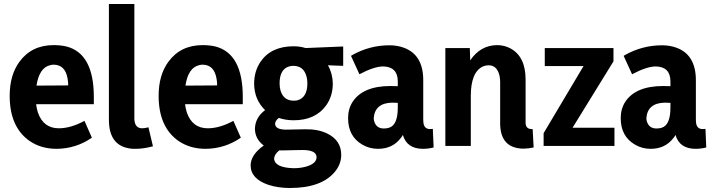

<svg xmlns="http://www.w3.org/2000/svg" viewBox="-20 -728 3549 958"><path d="M438.5 -41 401.4 -125Q333 -87.9 273.4 -87.9Q196.3 -87.9 168.9 -167Q163.1 -186.5 160.2 -208H448.2V-244.1Q448.2 -460.9 311.5 -496.1Q282.2 -502.9 248 -502.9Q137.7 -502.9 77.1 -419.9Q28.3 -353.5 28.3 -250Q28.3 -93.8 127.9 -24.4Q185.5 14.6 262.7 14.6Q359.4 13.7 438.5 -41ZM247.1 -405.3Q305.7 -405.3 317.4 -335Q320.3 -319.3 320.3 -301.8L162.1 -300.8Q175.8 -391.6 232.4 -403.3Q240.2 -405.3 247.1 -405.3Z M657.2 14.6Q696.3 14.6 743.2 2L720.7 -92.8Q701.2 -87.9 689.5 -87.9Q653.3 -87.9 650.4 -131.8Q650.4 -136.7 650.4 -141.6V-708H523.4V-129.9Q523.4 6.8 643.6 14.6Q650.4 14.6 657.2 14.6Z M1181.6 -41 1144.5 -125Q1076.2 -87.9 1016.6 -87.9Q939.5 -87.9 912.1 -167Q906.2 -186.5 903.3 -208H1191.4V-244.1Q1191.4 -460.9 1054.7 -496.1Q1025.4 -502.9 991.2 -502.9Q880.9 -502.9 820.3 -419.9Q771.5 -353.5 771.5 -250Q771.5 -93.8 871.1 -24.4Q928.7 14.6 1005.9 14.6Q1102.5 13.7 1181.6 -41ZM990.2 -405.3Q1048.8 -405.3 1060.5 -335Q1063.5 -319.3 1063.5 -301.8L905.3 -300.8Q918.9 -391.6 975.6 -403.3Q983.4 -405.3 990.2 -405.3Z M1445.3 -225.6Q1395.5 -225.6 1379.9 -275.4Q1375 -292 1375 -311.5Q1375 -384.8 1425.8 -397.5Q1434.6 -399.4 1443.4 -399.4Q1494.1 -399.4 1508.8 -348.6Q1513.7 -332 1513.7 -312.5Q1513.7 -241.2 1463.9 -227.5Q1455.1 -225.6 1445.3 -225.6ZM1445.3 -497.1Q1332 -497.1 1279.3 -418.9Q1248 -372.1 1248 -309.6Q1249 -230.5 1302.7 -178.7Q1252.9 -140.6 1252 -85Q1252.9 -34.2 1295.9 -2Q1231.4 43.9 1230.5 96.7Q1230.5 164.1 1319.3 194.3Q1367.2 210 1426.8 210Q1583 210 1650.4 129.9Q1682.6 90.8 1682.6 44.9Q1682.6 -28.3 1611.3 -62.5Q1566.4 -84 1502.9 -83L1408.2 -81.1Q1353.5 -81.1 1352.5 -110.4Q1353.5 -126 1371.1 -139.6Q1405.3 -127.9 1445.3 -127.9Q1553.7 -127.9 1607.4 -202.1Q1640.6 -249 1640.6 -311.5Q1639.6 -361.3 1616.2 -402.3L1692.4 -399.4V-496.1L1504.9 -488.3Q1476.6 -497.1 1445.3 -497.1ZM1444.3 111.3Q1350.6 108.4 1347.7 63.5Q1348.6 43 1373 22.5H1387.7L1485.4 20.5Q1558.6 19.5 1559.6 55.7Q1559.6 89.8 1502.9 104.5Q1476.6 111.3 1444.3 111.3Z M2088.9 14.6Q2117.2 14.6 2143.6 7.8L2139.6 -85Q2133.8 -84 2126 -84Q2096.7 -84 2092.8 -115.2Q2091.8 -122.1 2091.8 -129.9V-328.1Q2091.8 -455.1 1994.1 -490.2Q1961.9 -502 1922.9 -502Q1824.2 -502 1737.3 -453.1Q1734.4 -451.2 1731.4 -449.2L1773.4 -357.4Q1846.7 -396.5 1892.6 -396.5Q1963.9 -394.5 1964.8 -323.2V-297.9Q1950.2 -298.8 1928.7 -298.8Q1791 -298.8 1739.3 -219.7Q1716.8 -184.6 1716.8 -138.7Q1716.8 -47.9 1787.1 -6.8Q1823.2 14.6 1866.2 14.6Q1938.5 14.6 1979.5 -39.1Q1986.3 -46.9 1990.2 -54.7Q2009.8 13.7 2088.9 14.6ZM1895.5 -86.9Q1858.4 -86.9 1847.7 -121.1Q1844.7 -129.9 1844.7 -138.7Q1850.6 -213.9 1936.5 -215.8Q1956.1 -215.8 1964.8 -214.8V-191.4Q1964.8 -104.5 1921.9 -90.8Q1910.2 -86.9 1895.5 -86.9Z M2637.7 -84Q2603.5 -82 2602.5 -114.3V-331.1Q2602.5 -445.3 2527.3 -486.3Q2496.1 -502.9 2460 -502.9Q2377 -502 2326.2 -426.8L2324.2 -488.3H2202.1V0H2329.1V-249Q2329.1 -368.2 2389.6 -396.5Q2403.3 -402.3 2418 -402.3Q2460.9 -402.3 2472.7 -348.6Q2475.6 -334 2475.6 -318.4V-107.4Q2478.5 11.7 2590.8 13.7Q2615.2 13.7 2642.6 7.8Z M2836.9 -90.8 3041 -421.9V-488.3H2698.2V-398.4H2891.6L2692.4 -63.5V0H3045.9V-90.8Z M3449.2 14.6Q3477.5 14.6 3503.9 7.8L3500 -85Q3494.1 -84 3486.3 -84Q3457 -84 3453.1 -115.2Q3452.1 -122.1 3452.1 -129.9V-328.1Q3452.1 -455.1 3354.5 -490.2Q3322.3 -502 3283.2 -502Q3184.6 -502 3097.7 -453.1Q3094.7 -451.2 3091.8 -449.2L3133.8 -357.4Q3207 -396.5 3252.9 -396.5Q3324.2 -394.5 3325.2 -323.2V-297.9Q3310.5 -298.8 3289.1 -298.8Q3151.4 -298.8 3099.6 -219.7Q3077.1 -184.6 3077.1 -138.7Q3077.1 -47.9 3147.5 -6.8Q3183.6 14.6 3226.6 14.6Q3298.8 14.6 3339.8 -39.1Q3346.7 -46.9 3350.6 -54.7Q3370.1 13.7 3449.2 14.6ZM3255.9 -86.9Q3218.8 -86.9 3208 -121.1Q3205.1 -129.9 3205.1 -138.7Q3210.9 -213.9 3296.9 -215.8Q3316.4 -215.8 3325.2 -214.8V-191.4Q3325.2 -104.5 3282.2 -90.8Q3270.5 -86.9 3255.9 -86.9Z"/></svg>

Font: Yaldevi Colombo
Style: Bold
Weight: 700
Designer: Sol Matas, Denzil Rajitha, Kosala Senevirathne and Pathum Egodawatta
Foundry: Mooniak
Version: Version 1.020 ; ttfautohint (v1.6)